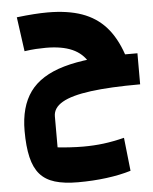

<svg xmlns="http://www.w3.org/2000/svg" viewBox="-54 -530 691 867"><g transform="rotate(-5 291.0 -96.0)"><path d="M265 292.2Q202.4 292.2 160 279.3Q117.6 266.4 92.4 237.4Q67.2 208.5 55.7 159.8Q44.2 111.1 44.2 40.6Q44.2 -69.2 92.7 -136.3Q141.3 -203.4 247.8 -234.1Q354.2 -264.7 526.4 -264.7L582.4 -123.9Q446.1 -123.9 358.3 -112.4Q270.4 -100.8 228.3 -76.3Q186.2 -51.9 186.2 -13.4V127.1Q206.8 129.6 240.1 131.7Q273.3 133.8 302.1 133.8Q349.7 133.8 393.8 128.4Q437.9 123 488.6 110.3L505.1 261.2Q455.2 276.4 393.7 284.3Q332.3 292.2 265 292.2ZM362 -241Q338.4 -284 291.8 -304.7Q245.2 -325.4 172 -325.4Q151.3 -325.4 127.8 -324Q104.2 -322.6 75.4 -318.4L54 -474Q99 -479.3 132.3 -481.5Q165.6 -483.8 194.2 -483.8Q284.4 -483.8 348.9 -461.1Q413.4 -438.3 456.8 -390Q500.2 -341.6 526.4 -264.7H582.4V-123.9Q492.6 -123.9 440.7 -151.4Q388.8 -178.9 362 -241Z"/></g></svg>

Font: Changa
Style: Regular
Weight: 400
Designer: Eduardo Rodriguez Tunni
Foundry: Eduardo Rodriguez Tunni
Version: Version 3.003